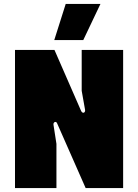

<svg xmlns="http://www.w3.org/2000/svg" viewBox="-20 -953 700 973"><path d="M56 0H266V-224L251 -321C249 -334 264 -341 269 -329L414 0H604V-700H394V-493L411 -397C414 -381 398 -375 391 -391L256 -700H56ZM255 -750H402L489 -933H313Z"/></svg>

Font: Finlandica Black
Style: Regular
Weight: 900
Designer: Niklas Ekholm, Juho Hiilivirta, Jaakko Suomalainen
Foundry: Helsinki Type Studio
Version: Version 2.000;Glyphs 3.2 (3202)